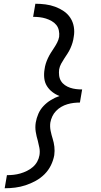

<svg xmlns="http://www.w3.org/2000/svg" viewBox="-20 -853 540 1026"><path d="M5 153 17 83Q35 83 53 81Q71 79 88.5 74Q106 69 123.5 60.5Q141 52 155.5 39.5Q170 27 179 10.5Q188 -6 191 -24Q194 -44 190.5 -63Q187 -82 182 -101Q175 -124 171 -148.5Q167 -173 171 -198Q175 -222 185 -245Q195 -268 212.5 -286.5Q230 -305 252 -318.5Q274 -332 298 -340Q277 -348 259.5 -361.5Q242 -375 230.5 -393.5Q219 -412 216.5 -435.5Q214 -459 218 -482Q220 -498 224.5 -512.5Q229 -527 236 -542Q243 -557 251.5 -570.5Q260 -584 269 -597.5Q278 -611 285.5 -625.5Q293 -640 296 -656Q298 -673 294.5 -690Q291 -707 281 -719.5Q271 -732 256 -740.5Q241 -749 225 -754Q209 -759 192 -761Q175 -763 157 -763L169 -833Q196 -833 223 -829.5Q250 -826 274.5 -817Q299 -808 320.5 -793.5Q342 -779 356 -757.5Q370 -736 374.5 -709.5Q379 -683 374 -656Q372 -640 367.5 -625Q363 -610 356.5 -595.5Q350 -581 341 -567Q332 -553 323 -539.5Q314 -526 306.5 -512Q299 -498 296 -482Q294 -466 296 -449.5Q298 -433 306 -420Q314 -407 327 -398Q340 -389 355 -384Q370 -379 386 -377Q402 -375 419 -375L416 -358L407 -305Q390 -305 373.5 -303Q357 -301 340 -296Q323 -291 307.5 -282Q292 -273 279.5 -260Q267 -247 259.5 -231Q252 -215 249 -198Q246 -176 250.5 -154Q255 -132 261.5 -111.5Q268 -91 270.5 -69Q273 -47 270 -24Q265 4 252 30.5Q239 57 218 78Q197 99 170.5 113.5Q144 128 116.5 137Q89 146 61 149.5Q33 153 5 153Z"/></svg>

Font: Iosevka Slab Oblique
Style: Regular
Weight: 400
Italic angle: -9°
Monospace: yes
Designer: Belleve Invis
Foundry: Belleve Invis
Version: Version 11.1.1; ttfautohint (v1.8.3)